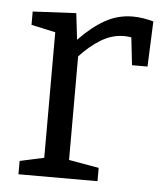

<svg xmlns="http://www.w3.org/2000/svg" viewBox="-44 -577 530 617"><g transform="rotate(5 221.0 -268.5)"><path d="M38 0V-43L116 -60V-465L38 -482V-525L178 -532L188 -447Q229 -490 270.5 -513.5Q312 -537 360 -537Q392 -537 427 -527L421 -381H371L361 -470Q350 -472 337 -472Q299 -472 263.5 -450.5Q228 -429 196 -394V-60L293 -43V0Z"/></g></svg>

Font: Bitter
Style: Regular
Weight: 400
Designer: Sol Matas, and Bitter project Authors
Foundry: Sol Matas
Version: Version 2.001